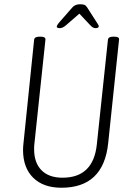

<svg xmlns="http://www.w3.org/2000/svg" viewBox="-20 -874 630 900"><path d="M268 6Q183 6 135.5 -41Q88 -88 88 -171Q88 -178 88.5 -186Q89 -194 90 -202L140 -688Q142 -702 164 -702H172Q194 -702 193 -688L141 -198Q140 -192 140 -185.5Q140 -179 140 -174Q140 -111 174.5 -76Q209 -41 273 -41Q418 -41 434 -198L486 -688Q488 -702 509 -702H517Q540 -702 538 -688L487 -202Q465 6 268 6ZM261 -742Q246 -742 246 -749Q246 -756 262 -774L319 -839Q332 -854 355 -854Q370 -854 376.5 -851Q383 -848 388 -840L431 -773Q435 -766 439 -760.5Q443 -755 443 -751Q443 -742 427 -742Q415 -742 402 -757L352 -810L291 -757Q274 -742 261 -742Z"/></svg>

Font: Asap Condensed Condensed ExtraLight
Style: Italic
Weight: 200
Width: 3
Italic angle: -6°
Designer: Pablo Cosgaya
Foundry: Omnibus-Type
Version: Version 3.001; ttfautohint (v1.8.4.7-5d5b)